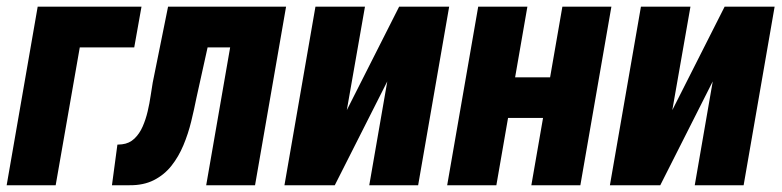

<svg xmlns="http://www.w3.org/2000/svg" viewBox="-27 -548 2314 568"><path d="M391.6 -528.3 370.1 -407.7H209L137.7 0H-7.3L84.5 -528.3Z M716.3 -528.3 695.3 -407.7H485.4L506.8 -528.3ZM819.3 -528.3 727.5 0H583L674.8 -528.3ZM470.2 -528.3H613.8L554.2 -258.8Q547.4 -224.6 538.6 -188.5Q529.8 -152.3 515.6 -118.4Q501.5 -84.5 480.2 -57.6Q459 -30.8 428.2 -15.1Q397.5 0.5 355.5 0H304.2L320.3 -120.1L334 -121.1Q355.5 -123.5 370.6 -137.9Q385.7 -152.3 395 -173.6Q404.3 -194.8 409.9 -218.8Q415.5 -242.7 418.7 -265.1Q421.9 -287.6 424.8 -303.7Z M999 -222.2 1153.8 -528.3H1301.8L1210 0H1065.4L1118.7 -307.1L963.4 0H814.5L906.2 -528.3H1052.7Z M1650.9 -319.3 1629.4 -199.2H1425.3L1446.3 -319.3ZM1533.2 -528.3 1441.4 0H1295.9L1387.7 -528.3ZM1781.7 -528.3 1689.9 0H1544.9L1636.7 -528.3Z M1961.9 -222.2 2116.7 -528.3H2264.6L2172.9 0H2028.3L2081.5 -307.1L1926.3 0H1777.3L1869.1 -528.3H2015.6Z"/></svg>

Font: Roboto Condensed ExtraBold
Style: Italic
Weight: 800
Italic angle: -12°
Designer: Christian Robertson
Foundry: Google
Version: Version 3.008; 2023